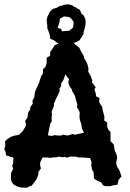

<svg xmlns="http://www.w3.org/2000/svg" viewBox="-24 -873 608 901"><path d="M103 8 73 7 54 1 39 -8 31 -19 27 -33 28 -62 38 -81 33 -95 37 -104 39 -129 37 -135 25 -137 14 -142 5 -143 2 -161 -4 -174 1 -190 0 -210 6 -217 25 -230 41 -236 59 -239 67 -242 83 -258 95 -278 98 -290 94 -305 105 -322 108 -346 118 -360V-370L130 -387L128 -400L137 -417L139 -433L140 -442L147 -458L153 -470L160 -486L163 -497L170 -518L177 -526L178 -549L189 -558L195 -577V-602L211 -611L212 -630L229 -654L231 -660L250 -668L260 -679L271 -678L297 -680L309 -677L320 -673L331 -663L348 -649L358 -629L368 -612L373 -596L381 -584L388 -566L391 -552L390 -537L396 -527L402 -515L409 -496L408 -486L425 -464L419 -453L425 -436L427 -421L443 -413L441 -395L448 -382L455 -373L458 -355L463 -337L466 -325L465 -308L479 -298V-278L485 -263L494 -255L495 -236V-226L494 -211L510 -195L512 -182L514 -168L523 -147L526 -134L523 -119L521 -106L526 -91L537 -72L546 -45L534 -31L531 -23L527 -6L511 -4L492 1L467 0L459 -4L451 -17L431 -26L417 -35L415 -65L408 -77L404 -97L406 -111L399 -131L378 -133L364 -134H345L331 -138H325H303L291 -133L279 -137L270 -135L250 -138L243 -135L223 -134L212 -132L197 -134H176L165 -112L164 -98L168 -82L156 -66V-54L147 -31L138 -19L125 -2L112 2ZM219 -235 232 -239 248 -237H263L271 -241L294 -237L317 -244L328 -241L347 -245L370 -250L360 -271L359 -283L356 -295L351 -310L349 -323L350 -346L345 -357L336 -371L339 -378L336 -394L332 -405L329 -419L325 -428L314 -447L313 -454L304 -465L298 -480L297 -491L300 -501L282 -524L277 -506L271 -493L263 -482V-469L255 -457L256 -446L247 -426L238 -408L235 -399L229 -388V-375L224 -363L218 -349L220 -335L218 -319L219 -305L211 -290L208 -274L204 -255L201 -238ZM275 -661 260 -664 243 -673 229 -684 212 -691 209 -711 204 -725 198 -741V-752L196 -769L195 -780L198 -793L205 -808L211 -819L219 -827L226 -832L241 -836L253 -843L267 -847L281 -851L297 -853L315 -848L324 -841L329 -840L342 -831L351 -827L358 -809L369 -800L377 -782L378 -770L377 -757L374 -741L369 -725L367 -712L356 -694L348 -683L335 -676L317 -670L302 -665L292 -664ZM267 -726 301 -729 307 -734 319 -744 322 -770 309 -787 300 -793 276 -796 257 -785 256 -773 247 -742 263 -737Z"/></svg>

Font: Winky Rough Medium
Style: Regular
Weight: 500
Designer: Simon Atzbach
Foundry: typofactur
Version: Version 1.206; ttfautohint (v1.8.4.7-5d5b)